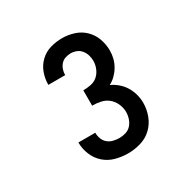

<svg xmlns="http://www.w3.org/2000/svg" viewBox="-125 -960 751 760"><g transform="rotate(-30 250.0 -580.0)"><path d="M252 -317Q223 -317 195 -324.5Q167 -332 145.5 -351Q124 -370 113 -397Q102 -424 102 -452V-453H179Q179 -439 184 -425.5Q189 -412 199.5 -403Q210 -394 224 -390.5Q238 -387 252 -387Q267 -387 281.5 -391.5Q296 -396 306 -407Q316 -418 321 -433Q326 -448 326 -463Q326 -482 318 -500.5Q310 -519 295 -531.5Q280 -544 260.5 -548Q241 -552 222 -552V-622Q239 -622 257 -625.5Q275 -629 288 -640.5Q301 -652 308 -669Q315 -686 315 -704Q315 -717 311 -730Q307 -743 298.5 -753.5Q290 -764 277.5 -769Q265 -774 252 -774Q239 -774 227 -770Q215 -766 206.5 -756.5Q198 -747 194 -735Q190 -723 190 -711V-710H113V-711Q113 -738 122.5 -764Q132 -790 152 -809Q172 -828 198.5 -835.5Q225 -843 252 -843Q279 -843 306 -834.5Q333 -826 353 -806.5Q373 -787 382.5 -760.5Q392 -734 392 -706Q392 -688 387.5 -670.5Q383 -653 374 -637.5Q365 -622 352 -609Q339 -596 323 -588Q341 -580 356.5 -566.5Q372 -553 382 -536.5Q392 -520 397.5 -500.5Q403 -481 403 -461Q403 -432 392.5 -403.5Q382 -375 360.5 -354.5Q339 -334 310 -325.5Q281 -317 252 -317Z"/></g></svg>

Font: Iosevka Algr
Style: Regular
Weight: 400
Monospace: yes
Designer: Belleve Invis
Foundry: Belleve Invis
Version: Version 26.0.2; ttfautohint (v1.8.3)